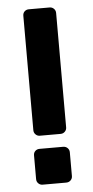

<svg xmlns="http://www.w3.org/2000/svg" viewBox="-52 -732 372 764"><g transform="rotate(-5 134.5 -350.0)"><path d="M93 -195Q83 -195 76 -202Q69 -209 69 -219V-676Q69 -687 76 -693.5Q83 -700 93 -700H176Q186 -700 193 -693Q200 -686 200 -676V-219Q200 -209 193 -202Q186 -195 176 -195ZM87 0Q77 0 70 -7Q63 -14 63 -24V-119Q63 -130 70 -136.5Q77 -143 87 -143H181Q192 -143 199 -136Q206 -129 206 -119V-24Q206 -14 199 -7Q192 0 181 0Z"/></g></svg>

Font: Rubik AZ
Style: Regular
Weight: 500
Designer: Hubert and Fischer
Foundry: Hubert & Fischer
Version: Version 2.000